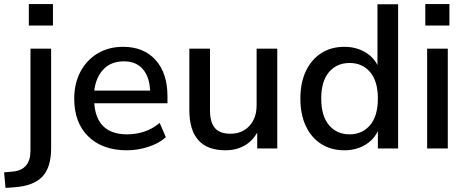

<svg xmlns="http://www.w3.org/2000/svg" viewBox="-75 -726 2281 939"><path d="M66 -601V-706H184V-601ZM-48 193 -55 117 -11 113Q74 104 74 11V-488H175V0Q175 92 132.5 137.5Q90 183 -5 190Z M546 9Q426 9 357 -58.5Q288 -126 288 -243Q288 -318 318.5 -375.5Q349 -433 403 -465Q457 -497 527 -497Q628 -497 686 -432.5Q744 -368 744 -255V-221H386Q397 -69 547 -69Q589 -69 629.5 -82Q670 -95 706 -125L736 -55Q703 -25 651 -8Q599 9 546 9ZM531 -426Q468 -426 431 -387Q394 -348 386 -283H659Q656 -351 623 -388.5Q590 -426 531 -426Z M1028 9Q851 9 851 -188V-488H952V-187Q952 -128 976 -100Q1000 -72 1052 -72Q1109 -72 1144.5 -110Q1180 -148 1180 -212V-488H1281V0H1183V-78Q1159 -35 1119 -13Q1079 9 1028 9Z M1609 9Q1545 9 1496.5 -21.5Q1448 -52 1421 -109Q1394 -166 1394 -244Q1394 -322 1421 -378.5Q1448 -435 1496 -466Q1544 -497 1609 -497Q1664 -497 1707 -473Q1750 -449 1771 -408V-705H1872V0H1773V-85Q1752 -41 1708.5 -16Q1665 9 1609 9ZM1635 -69Q1697 -69 1735 -114Q1773 -159 1773 -244Q1773 -329 1735 -373.5Q1697 -418 1635 -418Q1572 -418 1534 -373.5Q1496 -329 1496 -244Q1496 -159 1534 -114Q1572 -69 1635 -69Z M2005 -601V-706H2123V-601ZM2014 0V-488H2115V0Z"/></svg>

Font: Nunito Sans SemiBold
Style: Regular
Weight: 600
Designer: Vernon Adams
Foundry: Vernon Adams
Version: Version 3.101; ttfautohint (v1.8.4.7-5d5b);gftools[0.9.27]